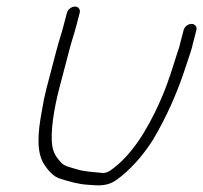

<svg xmlns="http://www.w3.org/2000/svg" viewBox="-20 -544 620 586"><path d="M184.3 -505 173.8 -465C166.9 -438.3 160.2 -420.7 152.5 -391L121.8 -274C116.6 -254 111.8 -230.7 107.5 -204C94.9 -136.8 91.1 -80.3 114.3 -43C126.3 -25 141.5 -4.8 165.5 2C190.8 9.8 217 18 248.8 20C281.9 22.4 306.1 25.1 334.4 6C377.5 -24.8 416 -68.8 446.7 -117C486.8 -184.4 521.6 -260.8 548.7 -346C555.7 -368 565.4 -392.9 569.5 -414L579.4 -452C582.2 -462.6 575 -471 564.4 -471C553.8 -471 543.2 -462.6 540.4 -452L530.2 -413C528.6 -404.3 525.8 -394.7 521.6 -384L510.2 -348C496.5 -305 484.4 -269.4 466 -229C429 -147.6 381.8 -69.1 317.3 -24C309.2 -18.7 301.5 -16 294.2 -16C263.2 -19.4 236.5 -19.9 212.3 -28C195.6 -33.2 178.1 -36 167.3 -47C154.5 -60.7 143.1 -75.4 139.7 -98C133 -140.1 144.8 -213.1 160.8 -274L191.5 -391C199.3 -420.9 205.9 -438.3 212.8 -465L223.3 -505C226 -515.3 219 -524 208.8 -524C198.7 -524 187 -515.3 184.3 -505Z"/></svg>

Font: Just Breathe
Style: Obl5
Weight: 400
Foundry: Cannot Into Space Fonts
Version: Version 0.72